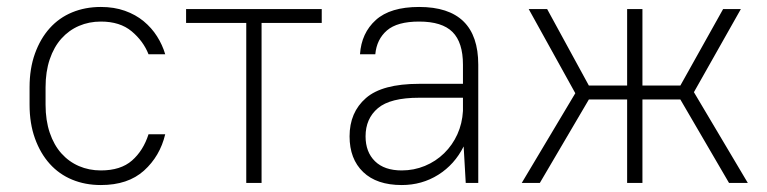

<svg xmlns="http://www.w3.org/2000/svg" viewBox="-20 -526 2205 552"><path d="M270 6Q225 6 187.5 -9.5Q150 -25 123 -55Q96 -85 80.5 -128Q65 -171 65 -225V-275Q65 -329 80.5 -372Q96 -415 123 -445Q150 -475 187.5 -490.5Q225 -506 270 -506Q308 -506 339 -495Q370 -484 393 -465Q416 -446 431.5 -421.5Q447 -397 455 -370H407Q392 -408 358.5 -436Q325 -464 270 -464Q236 -464 207 -451.5Q178 -439 156.5 -415Q135 -391 123 -355.5Q111 -320 111 -275V-225Q111 -180 123 -144.5Q135 -109 156.5 -85Q178 -61 207 -48.5Q236 -36 270 -36Q327 -36 359.5 -64.5Q392 -93 407 -140H455Q440 -77 394 -35.5Q348 6 270 6Z M515 -500H905V-460H732V0H688V-460H515Z M1135 6Q1063 6 1024 -31.5Q985 -69 985 -134Q985 -203 1032 -244Q1079 -285 1185 -285H1311V-340Q1311 -404 1281 -434Q1251 -464 1185 -464Q1122 -464 1092.5 -438.5Q1063 -413 1059 -370H1015Q1019 -431 1060.5 -468.5Q1102 -506 1185 -506Q1355 -506 1355 -340V0H1319L1313 -105Q1287 -53 1240 -23.5Q1193 6 1135 6ZM1135 -36Q1170 -36 1201.5 -49Q1233 -62 1257 -85.5Q1281 -109 1295 -140Q1309 -171 1311 -207V-245H1185Q1102 -245 1066.5 -215Q1031 -185 1031 -134Q1031 -89 1058 -62.5Q1085 -36 1135 -36Z M1936 -240H1827V0H1783V-240H1673L1532 0H1480L1634 -258L1500 -500H1553L1673 -280H1783V-500H1827V-280H1936L2059 -500H2110L1975 -261L2130 0H2076Z"/></svg>

Font: PT Root UI Web Light
Style: Regular
Weight: 300
Designer: Vitaly Kuzmin
Foundry: ParaType Ltd.
Version: Version 1.000W